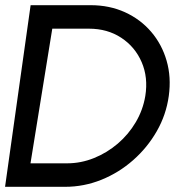

<svg xmlns="http://www.w3.org/2000/svg" viewBox="-30 -720 722 740"><path d="M-10.5 0 88 -700H319.5Q392 -700 451.8 -672.8Q511.5 -645.5 552.8 -597.2Q594 -549 612.2 -485.8Q630.5 -422.5 620.5 -350Q610.5 -277.5 574.2 -214.2Q538 -151 483.2 -102.8Q428.5 -54.5 361 -27.2Q293.5 0 221 0ZM87.5 -90.5H228.5Q282 -90.5 332.2 -110.8Q382.5 -131 424 -166.5Q465.5 -202 493.2 -249Q521 -296 530 -350Q541.5 -421.5 516 -480.5Q490.5 -539.5 437.2 -574.5Q384 -609.5 312.5 -609.5H171.5Z"/></svg>

Font: Urbanist Medium
Style: Italic
Weight: 500
Italic angle: -8°
Designer: Corey Hu
Foundry: Corey Hu
Version: Version 1.330; ttfautohint (v1.8.4.7-5d5b)